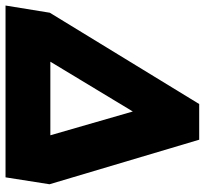

<svg xmlns="http://www.w3.org/2000/svg" viewBox="-49 -697 740 694"><g transform="rotate(90 321.0 -350.0)"><path d="M-6 0H615L640 -159L479 -700H350L20 -160ZM197 -162 377 -460 463 -162Z"/></g></svg>

Font: Arthouse Owned Black
Style: Italic
Weight: 900
Italic angle: -10°
Designer: Jeremy Tribby
Foundry: Tribby Type
Version: Version 1.000;PS 001.000;hotconv 1.0.88;makeotf.lib2.5.64775